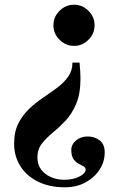

<svg xmlns="http://www.w3.org/2000/svg" viewBox="-20 -482 510 816"><path d="M255 314Q190 314 141.5 290Q93 266 66.5 224Q40 182 40 129Q40 78 58 42.5Q76 7 104 -19.5Q132 -46 164 -67.5Q196 -89 224 -110Q252 -131 270 -156.5Q288 -182 288 -216H318Q320 -197 321 -179Q322 -161 322 -149Q322 -83 303.5 -40Q285 3 258 31.5Q231 60 203.5 82.5Q176 105 157.5 129Q139 153 139 187Q139 217 154.5 238Q170 259 196 270.5Q222 282 253 282Q279 282 299.5 275.5Q320 269 332 259Q344 249 344 240Q344 230 335 225Q326 220 313.5 213.5Q301 207 292 193.5Q283 180 283 155Q283 132 303 115Q323 98 353 98Q382 98 403.5 114.5Q425 131 425 166Q425 205 403.5 238.5Q382 272 344 293Q306 314 255 314ZM295 -287Q259 -287 233 -313Q207 -339 207 -375Q207 -410 233 -436Q259 -462 295 -462Q330 -462 356 -436Q382 -410 382 -375Q382 -339 356 -313Q330 -287 295 -287Z"/></svg>

Font: Libre Bodoni
Style: Bold
Weight: 700
Designer: Pablo Impallari, Rodrigo Fuenzalida
Foundry: Impallari Type
Version: Version 2.005;gftools[0.9.23]